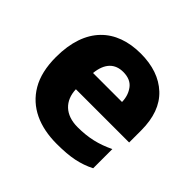

<svg xmlns="http://www.w3.org/2000/svg" viewBox="-141 -717 885 885"><g transform="rotate(45 301.5 -274.5)"><path d="M309.1 -559.1C149.4 -559.1 43.9 -465.3 43.9 -271C43.9 -207 56.2 -153.8 80.6 -112.3C129.4 -28.8 218.3 9.8 329.1 9.8C373.5 9.8 411.1 6.8 441.4 0.5C471.7 -5.9 500.5 -15.6 527.8 -29.8V-154.8C466.8 -125.5 412.6 -112.8 342.8 -112.8C262.2 -112.8 216.3 -158.7 213.9 -231H561V-309.1C561 -391.1 538.6 -453.1 493.2 -495.6C447.8 -538.1 386.2 -559.1 309.1 -559.1ZM312 -441.9C343.3 -441.9 366.7 -432.1 381.8 -412.6C397 -392.6 405.3 -368.7 405.8 -339.8H216.8C224.1 -410.6 259.8 -441.9 312 -441.9Z"/></g></svg>

Font: Noto Reveo Sans
Style: Regular
Weight: 800
Designer: Monotype Design Team
Foundry: Monotype Imaging Inc.
Version: Version 2.007